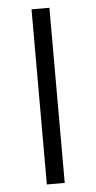

<svg xmlns="http://www.w3.org/2000/svg" viewBox="-52 -738 386 770"><g transform="rotate(-5 141.0 -352.5)"><path d="M105 0V-705H177V0Z"/></g></svg>

Font: Nunito Sans 6pt Light
Style: Regular
Weight: 300
Version: Version 3.101;gftools[0.9.27]